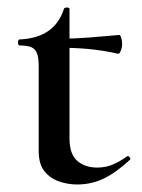

<svg xmlns="http://www.w3.org/2000/svg" viewBox="-20 -479 377 511"><path d="M185 12Q161 12 137.5 4Q114 -4 98.5 -23Q83 -42 83 -77V-303Q83 -325 78.5 -337Q74 -349 63 -353.5Q52 -358 32 -358Q28 -358 28 -366Q28 -374 32 -374Q79 -376 108.5 -396.5Q138 -417 150 -455Q151 -459 158 -459Q165 -459 165 -455V-110Q165 -69 185.5 -51Q206 -33 239 -33Q263 -33 283.5 -42.5Q304 -52 318 -63Q321 -65 325 -60.5Q329 -56 325 -53Q288 -19 255.5 -3.5Q223 12 185 12ZM294 -336Q254 -345 216.5 -348.5Q179 -352 136 -352V-376Q177 -376 215.5 -379Q254 -382 298 -386Q300 -386 302.5 -379Q305 -372 305 -362Q305 -353 301.5 -344Q298 -335 294 -336Z"/></svg>

Font: Cormorant SemiBold
Style: Regular
Weight: 600
Designer: Christian Thalmann (Catharsis Fonts)
Foundry: Catharsis Fonts
Version: Version 4.000